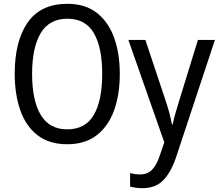

<svg xmlns="http://www.w3.org/2000/svg" viewBox="-20 -745 1150 1005"><path d="M607 -358Q607 -250 577 -167Q547 -84 486 -37Q425 10 332 10Q237 10 176 -37.5Q115 -85 86 -168.5Q57 -252 57 -359Q57 -530 125 -627.5Q193 -725 333 -725Q426 -725 486.5 -678Q547 -631 577 -548.5Q607 -466 607 -358ZM148 -358Q148 -220 193 -144Q238 -68 332 -68Q427 -68 471 -143.5Q515 -219 515 -358Q515 -497 471 -572Q427 -647 333 -647Q238 -647 193 -571.5Q148 -496 148 -358ZM652 -536H741L843 -230Q855 -195 864.5 -161Q874 -127 880 -94H884Q889 -120 899.5 -156.5Q910 -193 922 -231L1016 -536H1105L902 77Q876 155 835.5 197.5Q795 240 726 240Q706 240 690 237.5Q674 235 661 232V161Q672 164 685 166Q698 168 713 168Q752 168 776 143.5Q800 119 816 70L840 0Z"/></svg>

Font: Noto Sans SemiCondensed
Style: Regular
Weight: 400
Width: 4
Designer: Monotype Design Team
Foundry: Monotype Imaging Inc.
Version: Version 2.013; ttfautohint (v1.8.4.7-5d5b)